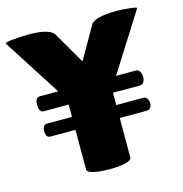

<svg xmlns="http://www.w3.org/2000/svg" viewBox="-107 -808 872 917"><g transform="rotate(-15 329.5 -350.0)"><path d="M567 -213H433V-17Q433 0 378 8Q350 11 323 11Q296 11 269 8Q214 1 214 -17V-213H91Q68 -213 68 -245Q68 -277 91 -277H214V-338H91Q68 -338 68 -375Q68 -412 91 -412H182L0 -696Q-5 -704 43 -707.5Q91 -711 116 -711Q219 -711 240 -677L331 -520L421 -677Q439 -711 552 -711Q577 -711 614.5 -707Q652 -703 649 -698L468 -412H567Q582 -412 588 -394Q592 -384 592 -374.5Q592 -365 589 -356Q583 -338 567 -338H433V-277H567Q582 -277 588 -261Q592 -253 592 -245Q592 -237 589 -229Q583 -213 567 -213Z"/></g></svg>

Font: Lilita One
Style: Regular
Weight: 400
Designer: Juan Montoreano
Foundry: Juan Montoreano
Version: Version 1.002